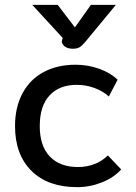

<svg xmlns="http://www.w3.org/2000/svg" viewBox="-20 -762 561 792"><path d="M42 -242Q42 -319 72.5 -376.5Q103 -434 159.5 -464.5Q216 -495 292 -495Q343 -495 390 -478Q437 -461 465 -433L429 -364Q405 -386 370 -399Q335 -412 296 -412Q225 -412 184.5 -368.5Q144 -325 144 -242Q144 -160 185.5 -116.5Q227 -73 302 -73Q337 -73 369 -85Q401 -97 425 -121L480 -63Q449 -29 400 -9.5Q351 10 298 10Q178 10 110 -57Q42 -124 42 -242ZM235 -592Q235 -594 237 -600L239 -605L113 -742H218L289 -649L355 -742H458L330 -587Q317 -572 307 -566.5Q297 -561 281 -561Q259 -561 247 -570.5Q235 -580 235 -592Z"/></svg>

Font: Niramit Medium
Style: Regular
Weight: 500
Designer: Katatrad Aksorn Co.,Ltd.
Foundry: Cadson Demak Co.,Ltd.
Version: Version 1.000; ttfautohint (v1.6)